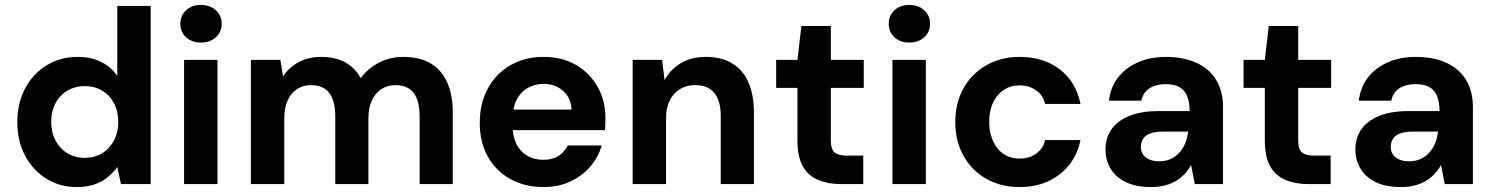

<svg xmlns="http://www.w3.org/2000/svg" viewBox="-20 -744 6032 776"><path d="M290 12Q222 12 167 -22Q112 -56 81 -115.5Q50 -175 50 -251Q50 -327 81.5 -386.5Q113 -446 168.5 -480Q224 -514 293 -514Q348 -514 388.5 -494Q429 -474 454 -437V-720H589V0H469L454 -69Q439 -48 416.5 -29Q394 -10 363 1Q332 12 290 12ZM322 -106Q362 -106 392.5 -124.5Q423 -143 440.5 -176Q458 -209 458 -251Q458 -294 440.5 -327Q423 -360 392.5 -378Q362 -396 322 -396Q284 -396 253 -378Q222 -360 204.5 -327Q187 -294 187 -252Q187 -209 204.5 -176Q222 -143 253 -124.5Q284 -106 322 -106Z M724 0V-502H859V0ZM792 -572Q755 -572 732 -593.5Q709 -615 709 -648Q709 -681 732 -702.5Q755 -724 792 -724Q829 -724 852.5 -702.5Q876 -681 876 -648Q876 -615 852.5 -593.5Q829 -572 792 -572Z M994 0V-502H1113L1124 -435Q1148 -472 1187.5 -493Q1227 -514 1278 -514Q1316 -514 1346 -504.5Q1376 -495 1399.5 -475.5Q1423 -456 1438 -428Q1467 -468 1512 -491Q1557 -514 1610 -514Q1676 -514 1720 -488Q1764 -462 1787 -411.5Q1810 -361 1810 -288V0H1676V-275Q1676 -336 1652 -368Q1628 -400 1579 -400Q1546 -400 1521.5 -384Q1497 -368 1483 -338Q1469 -308 1469 -266V0H1335V-275Q1335 -336 1311 -368Q1287 -400 1236 -400Q1205 -400 1180.5 -384Q1156 -368 1142.5 -338Q1129 -308 1129 -266V0Z M2177 12Q2101 12 2042.5 -20.5Q1984 -53 1951.5 -111.5Q1919 -170 1919 -246Q1919 -325 1951 -385Q1983 -445 2041.5 -479.5Q2100 -514 2177 -514Q2252 -514 2308 -481.5Q2364 -449 2395.5 -393Q2427 -337 2427 -266Q2427 -256 2426.5 -243.5Q2426 -231 2425 -218H2015V-301H2290Q2288 -348 2256 -376.5Q2224 -405 2178 -405Q2143 -405 2114 -389Q2085 -373 2068.5 -341.5Q2052 -310 2052 -262V-233Q2052 -192 2067.5 -161.5Q2083 -131 2111 -114.5Q2139 -98 2176 -98Q2213 -98 2237.5 -114Q2262 -130 2275 -156H2412Q2398 -108 2365 -70Q2332 -32 2284 -10Q2236 12 2177 12Z M2537 0V-502H2656L2666 -420Q2689 -463 2731.5 -488.5Q2774 -514 2833 -514Q2896 -514 2939 -488Q2982 -462 3004.5 -412Q3027 -362 3027 -288V0H2893V-276Q2893 -336 2867.5 -368Q2842 -400 2789 -400Q2755 -400 2728.5 -384Q2702 -368 2687 -338.5Q2672 -309 2672 -266V0Z M3379 0Q3327 0 3287 -16.5Q3247 -33 3225 -71.5Q3203 -110 3203 -177V-389H3117V-502H3203L3219 -639H3338V-502H3471V-389H3338V-175Q3338 -141 3353 -128Q3368 -115 3404 -115H3469V0Z M3587 0V-502H3722V0ZM3655 -572Q3618 -572 3595 -593.5Q3572 -615 3572 -648Q3572 -681 3595 -702.5Q3618 -724 3655 -724Q3692 -724 3715.5 -702.5Q3739 -681 3739 -648Q3739 -615 3715.5 -593.5Q3692 -572 3655 -572Z M4101 12Q4025 12 3966 -21.5Q3907 -55 3874 -114.5Q3841 -174 3841 -250Q3841 -328 3874 -387Q3907 -446 3966 -480Q4025 -514 4101 -514Q4198 -514 4263.5 -463.5Q4329 -413 4347 -324H4204Q4196 -359 4167.5 -379Q4139 -399 4100 -399Q4065 -399 4037.5 -381Q4010 -363 3994 -330Q3978 -297 3978 -251Q3978 -217 3987.5 -189.5Q3997 -162 4013 -142.5Q4029 -123 4051.5 -113Q4074 -103 4100 -103Q4126 -103 4147 -111.5Q4168 -120 4183.5 -137Q4199 -154 4204 -178H4347Q4329 -91 4263 -39.5Q4197 12 4101 12Z M4633 12Q4570 12 4529 -8.5Q4488 -29 4468 -63.5Q4448 -98 4448 -139Q4448 -186 4471.5 -220.5Q4495 -255 4543 -275Q4591 -295 4663 -295H4788Q4788 -332 4778 -356Q4768 -380 4747 -392Q4726 -404 4691 -404Q4653 -404 4626.5 -387.5Q4600 -371 4593 -337H4462Q4468 -391 4498.5 -430.5Q4529 -470 4579 -492Q4629 -514 4692 -514Q4763 -514 4815 -490.5Q4867 -467 4895 -421.5Q4923 -376 4923 -311V0H4809L4794 -77Q4783 -57 4768 -41Q4753 -25 4733 -13Q4713 -1 4688 5.5Q4663 12 4633 12ZM4665 -92Q4691 -92 4711.5 -101.5Q4732 -111 4747 -127.5Q4762 -144 4770.5 -165.5Q4779 -187 4782 -211V-212H4679Q4648 -212 4628.5 -204.5Q4609 -197 4600 -183Q4591 -169 4591 -151Q4591 -132 4600 -119Q4609 -106 4626 -99Q4643 -92 4665 -92Z M5268 0Q5216 0 5176 -16.5Q5136 -33 5114 -71.5Q5092 -110 5092 -177V-389H5006V-502H5092L5108 -639H5227V-502H5360V-389H5227V-175Q5227 -141 5242 -128Q5257 -115 5293 -115H5358V0Z M5643 12Q5580 12 5539 -8.5Q5498 -29 5478 -63.5Q5458 -98 5458 -139Q5458 -186 5481.5 -220.5Q5505 -255 5553 -275Q5601 -295 5673 -295H5798Q5798 -332 5788 -356Q5778 -380 5757 -392Q5736 -404 5701 -404Q5663 -404 5636.5 -387.5Q5610 -371 5603 -337H5472Q5478 -391 5508.5 -430.5Q5539 -470 5589 -492Q5639 -514 5702 -514Q5773 -514 5825 -490.5Q5877 -467 5905 -421.5Q5933 -376 5933 -311V0H5819L5804 -77Q5793 -57 5778 -41Q5763 -25 5743 -13Q5723 -1 5698 5.5Q5673 12 5643 12ZM5675 -92Q5701 -92 5721.5 -101.5Q5742 -111 5757 -127.5Q5772 -144 5780.5 -165.5Q5789 -187 5792 -211V-212H5689Q5658 -212 5638.5 -204.5Q5619 -197 5610 -183Q5601 -169 5601 -151Q5601 -132 5610 -119Q5619 -106 5636 -99Q5653 -92 5675 -92Z"/></svg>

Font: DM Sans 16pt
Style: Bold
Weight: 700
Version: Version 4.004;gftools[0.9.30]